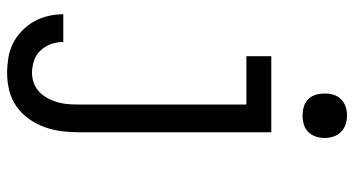

<svg xmlns="http://www.w3.org/2000/svg" viewBox="-248 -525 996 540"><g transform="rotate(90 250.0 -255.0)"><path d="M185 223Q164 223 142.5 219.5Q121 216 102 206.5Q83 197 67 181.5Q51 166 40.5 147.5Q30 129 25 107.5Q20 86 20 65H98Q98 83 104 99.5Q110 116 122 129Q134 142 151 147.5Q168 153 185 153Q200 153 214.5 147.5Q229 142 239.5 131.5Q250 121 257 107.5Q264 94 268 79.5Q272 65 273 50Q274 35 274 20V-450H138V-520H352V20Q352 45 349 69.5Q346 94 337.5 117.5Q329 141 314.5 161.5Q300 182 279.5 196.5Q259 211 234.5 217Q210 223 185 223ZM305 -608Q292 -608 280 -611.5Q268 -615 259 -624Q250 -633 246.5 -645Q243 -657 243 -670Q243 -683 246.5 -695Q250 -707 259 -716Q268 -725 280 -729Q292 -733 305 -733Q318 -733 330 -729Q342 -725 351 -716Q360 -707 364 -695Q368 -683 368 -670Q368 -657 364 -645Q360 -633 351 -624Q342 -615 330 -611.5Q318 -608 305 -608Z"/></g></svg>

Font: Iosevka Fixed
Style: Regular
Weight: 400
Monospace: yes
Designer: Belleve Invis
Foundry: Belleve Invis
Version: Version 33.2.4